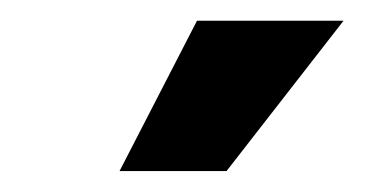

<svg xmlns="http://www.w3.org/2000/svg" viewBox="-20 -764 356 185"><path d="M95.2 -599.2 169.8 -744H311L198.3 -599.2Z"/></svg>

Font: Murecho Thin
Style: Regular
Weight: 100
Designer: Neil Summerour
Foundry: Positype
Version: Version 1.010